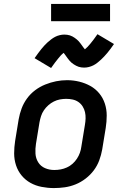

<svg xmlns="http://www.w3.org/2000/svg" viewBox="-20 -949 640 977"><path d="M254 8Q223 8 192 2Q161 -4 135 -18.5Q109 -33 90 -56Q71 -79 61.5 -108Q52 -137 52 -168.5Q52 -200 57 -232L75 -342Q80 -370 90 -397Q100 -424 117.5 -448Q135 -472 159 -490Q183 -508 210.5 -519Q238 -530 265.5 -535.5Q293 -541 321 -541Q353 -541 383.5 -533.5Q414 -526 440 -511.5Q466 -497 485 -474Q504 -451 513.5 -422Q523 -393 523 -361.5Q523 -330 518 -298L500 -188Q495 -160 485 -133Q475 -106 457.5 -82.5Q440 -59 416 -40.5Q392 -22 365 -11Q338 0 310 4Q282 8 254 8ZM256 -84Q273 -84 289 -87Q305 -90 320.5 -97Q336 -104 349 -115.5Q362 -127 371.5 -141.5Q381 -156 386.5 -171.5Q392 -187 394 -203L412 -313Q415 -330 415.5 -346.5Q416 -363 412.5 -378.5Q409 -394 400.5 -407.5Q392 -421 379 -430Q366 -439 350 -442.5Q334 -446 317 -446Q301 -446 285 -443Q269 -440 254 -432.5Q239 -425 226 -413.5Q213 -402 203.5 -388Q194 -374 189 -358.5Q184 -343 181 -327L163 -217Q159 -192 160.5 -167.5Q162 -143 174.5 -123Q187 -103 209 -93.5Q231 -84 256 -84ZM240 -603 156 -653Q165 -666 173.5 -677.5Q182 -689 190 -699Q198 -709 205.5 -717Q213 -725 221 -732.5Q229 -740 239.5 -748Q250 -756 260.5 -761.5Q271 -767 283.5 -770Q296 -773 307 -773Q315 -773 322 -772Q329 -771 335.5 -769Q342 -767 348.5 -763.5Q355 -760 360 -756.5Q365 -753 370.5 -748.5Q376 -744 381 -738.5Q386 -733 389.5 -728Q393 -723 396.5 -718.5Q400 -714 404 -708Q408 -702 412 -698Q419 -704 426 -711Q433 -718 440.5 -727.5Q448 -737 457 -748.5Q466 -760 476 -775L560 -725Q551 -712 542.5 -700.5Q534 -689 526 -679.5Q518 -670 510 -661.5Q502 -653 494.5 -646Q487 -639 476.5 -630.5Q466 -622 455 -616.5Q444 -611 432 -608Q420 -605 408 -605Q401 -605 394 -606Q387 -607 380.5 -609Q374 -611 367.5 -614.5Q361 -618 355.5 -621.5Q350 -625 344.5 -629.5Q339 -634 334.5 -639.5Q330 -645 326 -650Q322 -655 319 -659.5Q316 -664 311.5 -670Q307 -676 304 -680Q296 -674 289.5 -667Q283 -660 275.5 -650.5Q268 -641 259 -629.5Q250 -618 240 -603ZM240 -841V-929H540V-841Z"/></svg>

Font: Iosevka Curly SmBdExObl
Style: Regular
Weight: 600
Width: 7
Italic angle: -9°
Monospace: yes
Designer: Belleve Invis
Foundry: Belleve Invis
Version: Version 11.1.0; ttfautohint (v1.8.3)